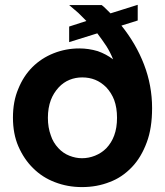

<svg xmlns="http://www.w3.org/2000/svg" viewBox="-20 -761 678 789"><path d="M301.8 -708 264.2 -740.2H397.9Q404.8 -735.4 417 -723.1L434.1 -706.1L545.9 -741.2V-676.8L479 -655.8Q539.1 -581.1 571.8 -496.1Q605 -409.7 605 -316.9Q605 -233.9 583 -175.8Q560.1 -113.8 522 -74.2Q481.4 -31.7 431.2 -13.2Q378.9 7.8 316.9 7.8Q257.8 7.8 206.1 -12.2Q154.3 -31.7 116.2 -69.8Q78.6 -106.4 55.2 -160.2Q33.2 -211.4 33.2 -277.8Q33.2 -344.7 55.2 -396Q76.2 -448.2 112.8 -484.9Q149.9 -522 200.2 -542Q250.5 -562 306.2 -562Q344.2 -562 381.8 -550.8Q416.5 -538.6 444.8 -517.1Q433.1 -546.4 417 -571.8Q398.4 -599.6 379.9 -624L264.2 -587.9V-651.9L335 -674.8ZM176.8 -276.9Q176.8 -236.8 189 -204.1Q198.2 -175.3 220.2 -151.9Q239.3 -131.3 265.1 -121.1Q291 -110.8 316.9 -110.8Q344.2 -110.8 370.1 -121.1Q397 -131.8 417 -151.9Q438.5 -174.8 449.2 -204.1Q460.9 -235.4 460.9 -276.9Q460.9 -318.4 449.2 -350.1Q438.5 -378.4 417 -401.9Q395.5 -423.3 371.1 -433.1Q346.7 -442.9 317.9 -442.9Q290.5 -442.9 266.1 -433.1Q240.7 -422.9 221.2 -401.9Q199.7 -378.4 189 -350.1Q176.8 -317.4 176.8 -276.9Z"/></svg>

Font: PoppinsZ SemiBold
Style: Regular
Weight: 600
Designer: Ninad Kale (Devanagari), Jonny Pinhorn (Latin)
Foundry: Indian Type Foundry
Version: Version 3.002;FEAKit 1.0